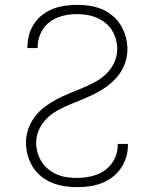

<svg xmlns="http://www.w3.org/2000/svg" viewBox="-20 -763 640 791"><path d="M297 8Q271 8 245 4Q219 0 194.5 -10Q170 -20 149.5 -36.5Q129 -53 115 -75.5Q101 -98 94 -123.5Q87 -149 87 -175Q87 -204 96.5 -231.5Q106 -259 123.5 -282Q141 -305 164 -322.5Q187 -340 212.5 -353.5Q238 -367 265 -378Q292 -389 318.5 -400Q345 -411 370.5 -424.5Q396 -438 417 -458Q438 -478 450.5 -505Q463 -532 463 -561Q463 -581 457.5 -601Q452 -621 441 -638.5Q430 -656 414 -669Q398 -682 379 -690Q360 -698 339.5 -701.5Q319 -705 299 -705Q279 -705 259 -702Q239 -699 220.5 -692Q202 -685 185.5 -673Q169 -661 158 -644.5Q147 -628 141 -608.5Q135 -589 135 -569V-565H93V-570Q93 -595 100 -620Q107 -645 121 -666Q135 -687 155.5 -702.5Q176 -718 199.5 -727Q223 -736 248.5 -739.5Q274 -743 299 -743Q325 -743 350.5 -739Q376 -735 400 -725Q424 -715 444 -698Q464 -681 477.5 -659Q491 -637 498 -611.5Q505 -586 505 -560Q505 -532 495.5 -504Q486 -476 468.5 -453.5Q451 -431 428 -413Q405 -395 379.5 -381.5Q354 -368 327.5 -357Q301 -346 274 -335Q247 -324 221.5 -310.5Q196 -297 175 -277Q154 -257 141.5 -230.5Q129 -204 129 -175Q129 -154 135 -133.5Q141 -113 152 -96Q163 -79 179.5 -65.5Q196 -52 215.5 -44Q235 -36 255.5 -33Q276 -30 297 -30Q317 -30 337.5 -33Q358 -36 377 -43Q396 -50 412.5 -62Q429 -74 441 -90.5Q453 -107 459 -126.5Q465 -146 465 -166V-170H507V-165Q507 -139 499.5 -114.5Q492 -90 477.5 -69Q463 -48 442 -32.5Q421 -17 397.5 -8Q374 1 348.5 4.5Q323 8 297 8Z"/></svg>

Font: Iosevka Extralight Extended
Style: Regular
Weight: 200
Width: 7
Monospace: yes
Designer: Belleve Invis
Foundry: Belleve Invis
Version: Version 32.5.0; ttfautohint (v1.8.4)